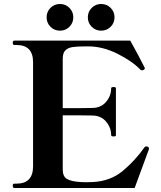

<svg xmlns="http://www.w3.org/2000/svg" viewBox="-20 -944 810 964"><path d="M728 -197Q728 -194 723 -182L656 0H52Q44 0 44 -12Q44 -22 52 -22H63Q146 -22 146 -109V-632Q146 -718 63 -718H52Q44 -718 44 -730Q44 -740 52 -740H634Q654 -704 675.5 -664Q697 -624 706 -605L707 -601Q707 -596 701 -593Q697 -591 694 -591Q688 -591 685 -594Q644 -637 570 -674Q496 -711 424 -711H407Q366 -711 343.5 -707.5Q321 -704 308 -691Q295 -678 295 -649V-401H372Q426 -401 445 -402Q488 -403 513 -433Q538 -463 538 -500Q538 -504 541 -505.5Q544 -507 550 -507Q557 -507 559.5 -505.5Q562 -504 562 -500V-266Q562 -262 559.5 -260.5Q557 -259 550 -259Q544 -259 541 -260.5Q538 -262 538 -266Q538 -303 513 -333Q488 -363 445 -364Q426 -365 372 -365H295V-93Q295 -58 316 -45.5Q337 -33 384 -30Q394 -29 411 -29Q431 -29 445 -30Q534 -34 596 -85.5Q658 -137 706 -205Q709 -209 715 -209Q718 -209 722 -207Q728 -205 728 -197ZM281 -924Q253 -924 233.5 -904.5Q214 -885 214 -857Q214 -829 233.5 -809.5Q253 -790 281 -790Q309 -790 328.5 -809.5Q348 -829 348 -857Q348 -885 328.5 -904.5Q309 -924 281 -924ZM488 -924Q460 -924 440.5 -904.5Q421 -885 421 -857Q421 -829 440.5 -809.5Q460 -790 488 -790Q516 -790 535.5 -809.5Q555 -829 555 -857Q555 -885 535.5 -904.5Q516 -924 488 -924Z"/></svg>

Font: Shippori Mincho ExtraBold
Style: Regular
Weight: 800
Designer: FONTDASU
Foundry: FONTDASU / Google Inc. / but / Adobe
Version: Version 3.110; ttfautohint (v1.8.3)